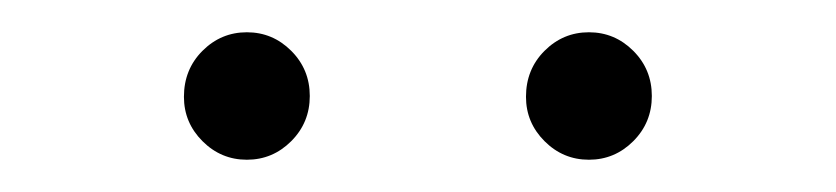

<svg xmlns="http://www.w3.org/2000/svg" viewBox="-20 -780 518 119"><path d="M94 -720Q94 -737 105.5 -748.5Q117 -760 133 -760Q149 -760 160.5 -748.5Q172 -737 172 -720.5Q172 -704 160.5 -692.5Q149 -681 133 -681Q117 -681 105.5 -692.5Q94 -704 94 -720ZM306 -720Q306 -737 317.5 -748.5Q329 -760 345 -760Q361 -760 372.5 -748.5Q384 -737 384 -720.5Q384 -704 372.5 -692.5Q361 -681 345 -681Q329 -681 317.5 -692.5Q306 -704 306 -720Z"/></svg>

Font: HiLo-Deco
Style: Deco
Weight: 500
Version: Version 001.000